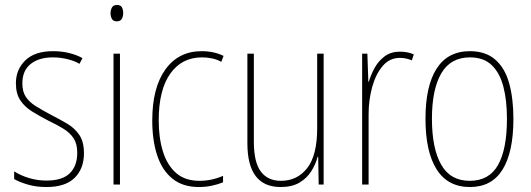

<svg xmlns="http://www.w3.org/2000/svg" viewBox="-20 -836 2138 773"><path d="M318 -219Q318 -157 280.5 -120Q243 -83 167 -83Q125 -83 91.5 -93Q58 -103 37 -115V-146Q64 -129 97.5 -119Q131 -109 167 -109Q231 -109 261 -138.5Q291 -168 291 -221Q291 -257 276.5 -279Q262 -301 236.5 -317Q211 -333 177 -349Q140 -368 109.5 -387Q79 -406 61.5 -432.5Q44 -459 44 -501Q44 -556 82 -593Q120 -630 194 -630Q228 -630 258.5 -622.5Q289 -615 312 -602L300 -579Q280 -591 251 -598Q222 -605 193 -605Q137 -605 103.5 -578.5Q70 -552 70 -500Q70 -467 84 -446Q98 -425 123.5 -409Q149 -393 183 -375Q220 -356 250.5 -338Q281 -320 299.5 -292.5Q318 -265 318 -219Z M451 -816Q466 -816 471 -806Q476 -796 476 -784Q476 -769 470 -759.5Q464 -750 450 -750Q436 -750 430.5 -760Q425 -770 425 -783Q425 -795 430.5 -805.5Q436 -816 451 -816ZM463 -620V-93H437V-620Z M781 -83Q716 -83 674.5 -116.5Q633 -150 613 -210Q593 -270 593 -351Q593 -483 646 -556.5Q699 -630 792 -630Q841 -630 880 -611L871 -587Q853 -597 833 -601Q813 -605 793 -605Q712 -605 665.5 -539.5Q619 -474 619 -351Q619 -281 636 -226Q653 -171 689 -139.5Q725 -108 783 -108Q832 -108 878 -128V-102Q859 -94 833.5 -88.5Q808 -83 781 -83Z M1283 -620V-93H1263L1261 -205H1259Q1251 -175 1233.5 -147Q1216 -119 1186 -101Q1156 -83 1110 -83Q976 -83 976 -259V-620H1002V-266Q1002 -183 1030 -145.5Q1058 -108 1111 -108Q1177 -108 1217 -159.5Q1257 -211 1257 -320V-620Z M1590 -628Q1604 -628 1618.5 -625.5Q1633 -623 1646 -617L1638 -593Q1629 -597 1616.5 -600Q1604 -603 1590 -603Q1548 -603 1520 -569.5Q1492 -536 1478 -484Q1464 -432 1464 -376V-93H1438V-620H1459L1463 -507H1465Q1473 -535 1488.5 -563Q1504 -591 1529 -609.5Q1554 -628 1590 -628Z M2047 -357Q2047 -224 2003.5 -153.5Q1960 -83 1872 -83Q1783 -83 1738 -154Q1693 -225 1693 -358Q1693 -490 1738 -560Q1783 -630 1872 -630Q1935 -630 1974 -596Q2013 -562 2030 -500.5Q2047 -439 2047 -357ZM1719 -358Q1719 -239 1756 -173.5Q1793 -108 1871 -108Q1949 -108 1985 -171.5Q2021 -235 2021 -358Q2021 -432 2006.5 -487.5Q1992 -543 1959.5 -574Q1927 -605 1872 -605Q1794 -605 1756.5 -540.5Q1719 -476 1719 -358Z"/></svg>

Font: Noto Sans Telugu UI Condensed Thin
Style: Regular
Weight: 100
Width: 3
Designer: Jelle Bosma - Monotype Design Team
Foundry: Monotype Imaging Inc.
Version: Version 2.005; ttfautohint (v1.8.4.7-5d5b)